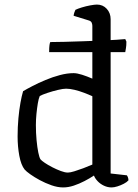

<svg xmlns="http://www.w3.org/2000/svg" viewBox="-20 -820 604 840"><path d="M195 -592Q195 -612 196.5 -622.5Q198 -633 200 -636Q225 -636 263 -637Q301 -638 343 -639.5Q385 -641 423.5 -642.5Q462 -644 490 -646Q518 -648 528 -649L533 -638Q533 -620 531 -609.5Q529 -599 528 -592ZM256 0Q232 0 205 -9.5Q178 -19 154 -32Q130 -45 112.5 -57.5Q95 -70 88 -78Q72 -98 64.5 -138.5Q57 -179 57 -223Q57 -264 60.5 -302Q64 -340 69.5 -370.5Q75 -401 81 -421Q96 -430 122 -443.5Q148 -457 179 -470Q210 -483 242 -491.5Q274 -500 302 -500Q317 -500 339 -493Q361 -486 384 -476V-707Q384 -714 381 -721Q378 -728 367 -731L302 -751Q303 -759 305.5 -766Q308 -773 310 -777Q320 -782 338 -787.5Q356 -793 375 -796.5Q394 -800 404 -800Q430 -800 447 -781.5Q464 -763 464 -736V-61L535 -53Q537 -51 539.5 -44.5Q542 -38 542 -31Q535 -23 521.5 -16Q508 -9 493.5 -4.5Q479 0 468 0Q451 0 435 -7.5Q419 -15 407.5 -27Q396 -39 391 -52Q373 -40 350 -28Q327 -16 303 -8Q279 0 256 0ZM277 -65Q287 -65 305 -70.5Q323 -76 344.5 -84Q366 -92 384 -100V-399Q369 -406 348 -414Q327 -422 306 -427Q285 -432 269 -432Q256 -432 233 -426.5Q210 -421 187.5 -413.5Q165 -406 154 -400Q149 -389 145.5 -368Q142 -347 139.5 -322Q137 -297 137 -273Q137 -238 140 -206.5Q143 -175 147.5 -153Q152 -131 157 -123Q162 -117 176 -107.5Q190 -98 208.5 -88.5Q227 -79 245.5 -72Q264 -65 277 -65Z"/></svg>

Font: Texturina Medium 12pt Light
Style: Regular
Weight: 300
Version: Version 1.002